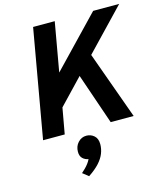

<svg xmlns="http://www.w3.org/2000/svg" viewBox="-140 -804 1026 1200"><g transform="rotate(-15 373.0 -204.0)"><path d="M66 0 189 -700H329L273 -382.5L577.5 -700H746L494.5 -437L652 0H503.5L390.5 -329L236 -167L206 0ZM286 291.5 248 261.5Q260.5 250.5 272 239Q283.5 227.5 293.2 214.8Q303 202 310 187.5Q288 184 272.8 169.2Q257.5 154.5 257.5 126.5Q257.5 91 279.8 66.8Q302 42.5 334 42.5Q362.5 42.5 383.8 61Q405 79.5 405 116Q405 146 393.5 175.5Q382 205 355.8 233.8Q329.5 262.5 286 291.5Z"/></g></svg>

Font: Overpass ExtraBold
Style: Italic
Weight: 800
Italic angle: -10°
Designer: Delve Withrington, Dave Bailey, Thomas Jockin
Foundry: Delve Fonts LLC
Version: Version 4.000